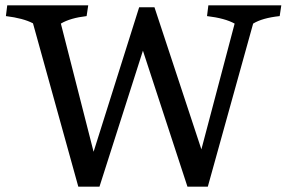

<svg xmlns="http://www.w3.org/2000/svg" viewBox="-20 -696 1069 716"><path d="M272 0 103 -609Q67 -628 2 -636L7 -676H309L303 -636Q242 -629 207 -608L329 -130L499 -669H556L731 -139L855 -608Q819 -628 752 -636L757 -676H1029L1023 -636Q958 -629 924 -608L755 0H679L513 -507L351 0Z"/></svg>

Font: Cambo
Style: Regular
Weight: 400
Designer: Carolina Giovagnoli, Andres Torresi
Foundry: Carolina Giovagnoli, Andres Torresi
Version: Version 2.001